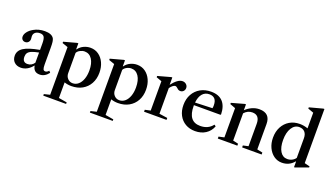

<svg xmlns="http://www.w3.org/2000/svg" viewBox="-85 -1515 4261 2455"><g transform="rotate(20 2045.5 -287.5)"><path d="M167.5 10.5Q111.5 10.5 77.8 -22.2Q44 -55 44 -109Q44 -177.5 108.8 -219.2Q173.5 -261 323 -288V-374.5Q323 -439 307.2 -463.8Q291.5 -488.5 251.5 -488.5Q211.5 -488.5 188 -469.2Q164.5 -450 164.5 -417Q164.5 -407 166 -397Q167.5 -387 167.5 -378Q167.5 -351.5 150.8 -334.2Q134 -317 109 -317Q85 -317 70 -332.5Q55 -348 55 -373Q55 -405 80.8 -438.2Q106.5 -471.5 150 -496Q217.5 -534.5 302 -534.5Q395.5 -534.5 425.5 -483.5Q434.5 -465.5 438.2 -438.5Q442 -411.5 442 -352.5V-135.5Q442 -88.5 450 -70.2Q458 -52 479 -52Q503 -52 525.5 -78.5L545 -56.5Q493.5 10.5 424.5 10.5Q381.5 10.5 358 -10.8Q334.5 -32 327 -75H324Q292.5 -34 252 -11.8Q211.5 10.5 167.5 10.5ZM231 -63Q288 -63 323 -113.5V-252Q262 -240 227.5 -225.8Q193 -211.5 178.8 -190.5Q164.5 -169.5 164.5 -138Q164.5 -63 231 -63Z M561.5 247.5V226.5L641 207V-442L564 -469V-487L738.5 -534.5H754.5V-453H758.5Q788 -494 831.8 -514.2Q875.5 -534.5 922 -534.5Q985 -534.5 1033.2 -500.5Q1081.5 -466.5 1109 -407.2Q1136.5 -348 1136.5 -272Q1136.5 -188 1101.2 -124.2Q1066 -60.5 1002.8 -25Q939.5 10.5 855 10.5Q805.5 10.5 760.5 -5V207L872.5 226.5V247.5ZM858.5 -29.5Q902.5 -29.5 935.8 -58.2Q969 -87 987.5 -138Q1006 -189 1006 -255.5Q1006 -352.5 968.8 -408.5Q931.5 -464.5 867.5 -464.5Q836.5 -464.5 805.8 -448Q775 -431.5 763 -407V-132Q763 -88 790.8 -58.8Q818.5 -29.5 858.5 -29.5Z M1196 247.5V226.5L1275.5 207V-442L1198.5 -469V-487L1373 -534.5H1389V-453H1393Q1422.5 -494 1466.2 -514.2Q1510 -534.5 1556.5 -534.5Q1619.5 -534.5 1667.8 -500.5Q1716 -466.5 1743.5 -407.2Q1771 -348 1771 -272Q1771 -188 1735.8 -124.2Q1700.5 -60.5 1637.2 -25Q1574 10.5 1489.5 10.5Q1440 10.5 1395 -5V207L1507 226.5V247.5ZM1493 -29.5Q1537 -29.5 1570.2 -58.2Q1603.5 -87 1622 -138Q1640.5 -189 1640.5 -255.5Q1640.5 -352.5 1603.2 -408.5Q1566 -464.5 1502 -464.5Q1471 -464.5 1440.2 -448Q1409.5 -431.5 1397.5 -407V-132Q1397.5 -88 1425.2 -58.8Q1453 -29.5 1493 -29.5Z M1843 0V-26.5L1918 -43V-442L1844 -469.5V-487L2018.5 -535H2033V-435Q2069.5 -483.5 2105.2 -509.5Q2141 -535.5 2173.5 -535.5Q2204 -535.5 2225 -516Q2246 -496.5 2246 -468.5Q2246 -442 2229 -424.2Q2212 -406.5 2187 -406.5Q2161.5 -406.5 2144.5 -425Q2124 -446 2106 -446Q2092.5 -446 2073 -431Q2053.5 -416 2037 -391.5V-43L2149 -26.5V0Z M2538.5 10.5Q2463 10.5 2406.2 -22.8Q2349.5 -56 2318 -115.8Q2286.5 -175.5 2286.5 -254Q2286.5 -337.5 2321.5 -400.5Q2356.5 -463.5 2419 -499Q2481.5 -534.5 2564.5 -534.5Q2668 -534.5 2723 -475.8Q2778 -417 2780.5 -303.5L2773.5 -297H2413.5Q2413.5 -292 2413.5 -286.5Q2413.5 -74.5 2577.5 -74.5Q2686.5 -74.5 2746 -152.5L2767.5 -137Q2741 -67 2680.8 -28.2Q2620.5 10.5 2538.5 10.5ZM2553.5 -495.5Q2494.5 -495.5 2459 -453.2Q2423.5 -411 2415.5 -333L2649.5 -341.5Q2653.5 -353.5 2653.5 -380.5Q2653.5 -495.5 2553.5 -495.5Z M2846.5 0V-26.5L2921 -43V-441L2846.5 -469V-486L3020.5 -534.5H3035.5V-454.5Q3074.5 -492 3122.2 -513.2Q3170 -534.5 3220.5 -534.5Q3368.5 -534.5 3368.5 -387V-42.5L3443 -26.5V0H3177.5V-26.5L3249.5 -42.5V-347Q3249.5 -465.5 3149 -465.5Q3085 -465.5 3040 -413.5V-43L3112.5 -26.5V0Z M3719 10.5Q3658.5 10.5 3610.2 -24Q3562 -58.5 3533.8 -118.2Q3505.5 -178 3505.5 -253.5Q3505.5 -336.5 3539 -399.8Q3572.5 -463 3632 -498.8Q3691.5 -534.5 3770 -534.5Q3825.5 -534.5 3880 -515V-728L3803 -756V-773L3984 -821.5H3998.5V-85L4070.5 -66.5V-52L3899 10.5H3887.5V-65L3883 -66.5Q3820 10.5 3719 10.5ZM3769.5 -57.5Q3804 -57.5 3833.2 -72.5Q3862.5 -87.5 3880 -113V-380Q3880 -434 3853 -464.2Q3826 -494.5 3777 -494.5Q3714 -494.5 3675.5 -432.8Q3637 -371 3637 -269.5Q3637 -171.5 3672 -114.5Q3707 -57.5 3769.5 -57.5Z"/></g></svg>

Font: Libre Caslon Text Medium
Style: Regular
Weight: 500
Designer: Pablo Impallari, Rodrigo Fuenzalida, Katja Schimmel
Foundry: Pablo Impallari, Rodrigo Fuenzalida
Version: Version 2.000